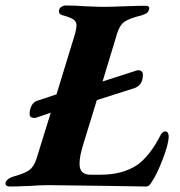

<svg xmlns="http://www.w3.org/2000/svg" viewBox="-58 -675 657 700"><path d="M557 -178Q557 -151 535.5 -95Q514 -39 496 -13Q491 -4 486 0.5Q481 5 473 5L353 3Q128 0 119 0Q87 0 49 3Q-1 5 -22 5Q-38 5 -38 -7Q-38 -13 -30.5 -20Q-23 -27 -10 -31Q30 -42 47.5 -54Q65 -66 75 -96L127 -264L80 -248Q73 -245 67 -245Q59 -245 54.5 -248.5Q50 -252 50 -259Q50 -276 57 -289.5Q64 -303 76 -307L148 -331L216 -553Q221 -573 221 -582Q221 -596 210.5 -603.5Q200 -611 172 -619Q153 -623 158 -640Q159 -646 166.5 -650.5Q174 -655 181 -655Q217 -655 256 -652Q302 -650 322 -650Q342 -650 394 -652Q450 -654 472 -654Q490 -654 485 -640Q483 -631 476.5 -627Q470 -623 458 -619Q413 -608 395.5 -595.5Q378 -583 369 -553L316 -378L437 -417Q443 -419 446 -419Q453 -419 458 -415Q463 -411 463 -403Q463 -363 430 -353L295 -310L245 -147Q232 -105 232 -79Q232 -57 242 -47.5Q252 -38 273 -38H309Q389 -38 443 -74Q489 -108 525 -178Q533 -196 546 -196Q551 -196 554 -190.5Q557 -185 557 -178Z"/></svg>

Font: EB Garamond
Style: Bold Italic
Weight: 700
Italic angle: -17.2°
Designer: Georg Duffner and Octavio Pardo
Foundry: Georg Duffner
Version: Version 1.000